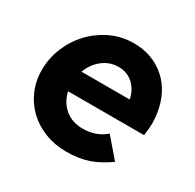

<svg xmlns="http://www.w3.org/2000/svg" viewBox="-124 -665 825 811"><g transform="rotate(30 289.0 -259.0)"><path d="M491 -55Q442 -20 396 -4.5Q350 11 291 11Q235 11 187 -7.5Q139 -26 104 -59Q69 -92 49 -137.5Q29 -183 29 -237Q29 -294 50.5 -346.5Q72 -399 110 -439.5Q148 -480 199.5 -504.5Q251 -529 312 -529Q357 -529 396 -514.5Q435 -500 465 -473.5Q495 -447 514.5 -410Q534 -373 541 -329Q546 -301 546 -275Q546 -264 545 -252Q544 -240 541 -214H170Q181 -166 215.5 -137Q250 -108 302 -108Q333 -108 361 -117.5Q389 -127 412 -147Q432 -124 451.5 -101Q471 -78 491 -55ZM305 -410Q261 -410 227 -383Q193 -356 178 -314H413Q405 -356 376 -383Q347 -410 305 -410Z"/></g></svg>

Font: Rosa Sans
Style: Bold Italic
Weight: 700
Italic angle: -12°
Designer: Pentagram / MCKL
Foundry: Pentagram / MCKL
Version: Version 1.005;September 16, 2019;FontCreator 11.5.0.2425 64-